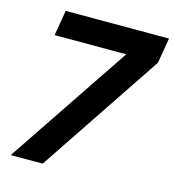

<svg xmlns="http://www.w3.org/2000/svg" viewBox="-108 -819 826 910"><g transform="rotate(15 304.5 -364.0)"><path d="M27.8 0 431.6 -601.1 432.1 -603H81.5L102.5 -727.5H609.4L588.4 -603.5L184.6 0Z"/></g></svg>

Font: Inter 28pt
Style: Bold Italic
Weight: 700
Italic angle: -9.3988°
Designer: Rasmus Andersson
Foundry: rsms
Version: Version 4.001;git-66647c0bb